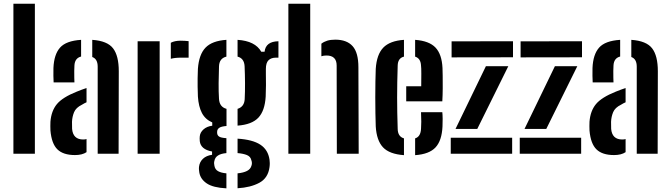

<svg xmlns="http://www.w3.org/2000/svg" viewBox="-20 -820 3578 1024"><path d="M51.5 0V-800H166V0Z M266 -380.5Q265 -394 264.8 -415.5Q264.5 -437 265 -457.5Q268 -529.5 300.2 -566Q332.5 -602.5 412.5 -607.5V-518.5Q379 -510 377 -471Q376 -461 376 -441.8Q376 -422.5 376.2 -404.5Q376.5 -386.5 377 -380.5ZM501 0V-464.5Q501 -505.5 472 -516V-607.5Q552.5 -602 583 -562.2Q613.5 -522.5 613.5 -440L612.5 0ZM249 -124Q248.5 -134.5 248.5 -147.5Q248.5 -160.5 249 -171Q253.5 -228.5 283.5 -264.8Q313.5 -301 390 -331.5Q417 -342.5 441.5 -350.5V-274.5Q435.5 -272 429.5 -268.8Q423.5 -265.5 417 -261.5Q385 -246 375 -221.5Q365 -197 364 -170.5Q363.5 -148 364.5 -132.5Q369.5 -76 424 -76Q434 -76 441.5 -78.5V-8.5Q418.5 7 380 7Q317 7 286 -23.5Q255 -54 249 -124Z M891 -506.5V-592Q911.5 -603 944 -603Q955.5 -603 966.5 -602.2Q977.5 -601.5 986 -600.5V-512.5H945.5Q913 -512.5 891 -506.5ZM714 0V-600H831.5V0Z M1187.5 184.5Q1116.5 181 1082.8 158.2Q1049 135.5 1043 100Q1042 94 1041.2 85.2Q1040.5 76.5 1041.5 69Q1044.5 44 1062.2 27Q1080 10 1111 5.5V-12Q1050.5 -23 1045.5 -67Q1044.5 -76.5 1044.8 -81.8Q1045 -87 1045.5 -93.5Q1047.5 -114 1065.5 -130Q1083.5 -146 1112 -149.5V-167Q1075 -183 1057 -217.2Q1039 -251.5 1035.5 -305Q1034.5 -335.5 1034 -358.2Q1033.5 -381 1034 -403Q1034.5 -425 1035.5 -453Q1041 -529.5 1076.2 -566Q1111.5 -602.5 1187.5 -607.5V-518Q1149 -509 1148 -465Q1146.5 -423 1146 -377Q1145.5 -331 1148 -292.5Q1150.5 -249.5 1188 -239.5V-148Q1160.5 -146 1149.2 -138.2Q1138 -130.5 1138 -116.5V-112.5Q1138 -99 1148 -92Q1158 -85 1187.5 -83V-3.5Q1129.5 1.5 1123.5 38Q1121.5 44 1121.8 51.2Q1122 58.5 1123.5 64Q1127 84 1143.2 93Q1159.5 102 1187.5 104.5ZM1247 -150V-239.5Q1282.5 -250.5 1285 -290.5Q1287 -329.5 1286.8 -376.2Q1286.5 -423 1284.5 -467.5Q1282 -509 1247 -518V-607.5Q1341 -601.5 1373.5 -544H1391Q1397 -599 1465 -600V-512.5H1451.5Q1426.5 -512.5 1412.2 -498.8Q1398 -485 1398 -452V-425Q1398.5 -391 1398.5 -366.2Q1398.5 -341.5 1397 -305Q1392.5 -229 1357.8 -192.2Q1323 -155.5 1247 -150ZM1247 184V104.5Q1278 101.5 1297.2 91.8Q1316.5 82 1321.5 62.5Q1326 49 1320.5 34.5Q1316.5 15 1297 7Q1277.5 -1 1247 -3.5V-80.5Q1327.5 -75.5 1368.8 -48.2Q1410 -21 1417.5 32Q1418.5 39.5 1418.8 49.5Q1419 59.5 1417.5 71Q1410 129.5 1363.2 154.8Q1316.5 180 1247 184Z M1518 0V-800H1634.5V0ZM1776.5 0 1775.5 -470.5Q1775.5 -524 1721 -524Q1706.5 -524 1694 -520V-587Q1707.5 -597.5 1725.2 -603Q1743 -608.5 1768 -608.5Q1829.5 -608.5 1860.5 -574Q1891.5 -539.5 1891.5 -461L1893 0Z M1984 -145.5Q1983 -175 1982.2 -216Q1981.5 -257 1981.5 -301.2Q1981.5 -345.5 1982.2 -385.5Q1983 -425.5 1984 -453Q1989 -529.5 2024.2 -566Q2059.5 -602.5 2134.5 -607.5V-518Q2101.5 -510 2101 -469.5Q2098 -377.5 2098 -300Q2098 -222.5 2101 -133Q2101.5 -91.5 2134.5 -82V7.5Q2056.5 2 2022.5 -34.5Q1988.5 -71 1984 -145.5ZM2146.5 -279.5V-360H2226.5Q2227 -394.5 2227 -426.8Q2227 -459 2225.5 -469.5Q2224 -508.5 2194 -518V-607.5Q2269 -602 2302.8 -566.2Q2336.5 -530.5 2340 -457.5Q2340.5 -445.5 2341 -415.8Q2341.5 -386 2341.2 -349Q2341 -312 2339 -279.5ZM2194 7.5V-82Q2223.5 -91 2225.5 -133.5Q2226.5 -148.5 2226.8 -170.5Q2227 -192.5 2225.5 -221.5H2339Q2340.5 -210 2340.8 -186Q2341 -162 2340 -145.5Q2336.5 -70 2302.8 -33.8Q2269 2.5 2194 7.5Z M2388.5 -514V-599.5L2716 -600V-514.5ZM2409.5 -132.5 2571.5 -467H2691L2525.5 -132.5ZM2384 0V-85.5H2711.5V0Z M2756.5 -514V-599.5L3084 -600V-514.5ZM2777.5 -132.5 2939.5 -467H3059L2893.5 -132.5ZM2752 0V-85.5H3079.5V0Z M3141 -380.5Q3140 -394 3139.8 -415.5Q3139.5 -437 3140 -457.5Q3143 -529.5 3175.2 -566Q3207.5 -602.5 3287.5 -607.5V-518.5Q3254 -510 3252 -471Q3251 -461 3251 -441.8Q3251 -422.5 3251.2 -404.5Q3251.5 -386.5 3252 -380.5ZM3376 0V-464.5Q3376 -505.5 3347 -516V-607.5Q3427.5 -602 3458 -562.2Q3488.5 -522.5 3488.5 -440L3487.5 0ZM3124 -124Q3123.5 -134.5 3123.5 -147.5Q3123.5 -160.5 3124 -171Q3128.5 -228.5 3158.5 -264.8Q3188.5 -301 3265 -331.5Q3292 -342.5 3316.5 -350.5V-274.5Q3310.5 -272 3304.5 -268.8Q3298.5 -265.5 3292 -261.5Q3260 -246 3250 -221.5Q3240 -197 3239 -170.5Q3238.5 -148 3239.5 -132.5Q3244.5 -76 3299 -76Q3309 -76 3316.5 -78.5V-8.5Q3293.5 7 3255 7Q3192 7 3161 -23.5Q3130 -54 3124 -124Z"/></svg>

Font: Big Shoulders Stencil Text
Style: Bold
Weight: 700
Designer: Patric King
Foundry: XO Type Co
Version: Version 1.000